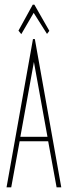

<svg xmlns="http://www.w3.org/2000/svg" viewBox="-20 -801 290 821"><path d="M222 0 186 -197H64L28 0H8L121 -634H129L242 0ZM125 -536 67 -216H183ZM71 -655 59 -670 120 -781H127L191 -669L181 -656L124 -746Z"/></svg>

Font: Inconsolata UltraCondensed ExtraLight
Style: Regular
Weight: 200
Width: 1
Monospace: yes
Designer: Raph Levien, Cyreal, Brenton Simpson
Foundry: Raph Levien, Cyreal, Google
Version: Version 3.100; ttfautohint (v1.8.4.7-5d5b)